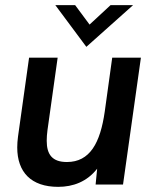

<svg xmlns="http://www.w3.org/2000/svg" viewBox="-20 -717 598 746"><path d="M206 9C264 9 318 -11 357.5 -61.5L351.5 0H458L527.5 -493H416L387 -283.5C369.5 -161 329 -87.5 240 -87.5C184 -87.5 161.5 -115.5 161.5 -170C161.5 -182.5 162.5 -196.5 164.5 -211.5L204 -493H93L50 -186.5C48 -171.5 47 -157.5 47 -144C47 -48.5 100.5 9 206 9ZM195 -697 315.5 -535 497 -697H409.5L328 -621.5L272 -697Z"/></svg>

Font: HK Grotesk SemiBold
Style: Italic
Weight: 600
Italic angle: -16°
Designer: Alfredo Marco Pradil
Foundry: Hanken Design Co.
Version: Version 3.001;FEAKit 1.0